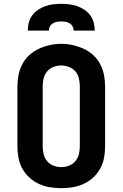

<svg xmlns="http://www.w3.org/2000/svg" viewBox="-20 -975 640 1003"><path d="M300 8Q270 8 240 3Q210 -2 183 -14.5Q156 -27 133.5 -47.5Q111 -68 96.5 -94.5Q82 -121 76.5 -150.5Q71 -180 71 -210V-525Q71 -555 77 -584.5Q83 -614 97 -640.5Q111 -667 133.5 -687.5Q156 -708 183.5 -720.5Q211 -733 240.5 -739.5Q270 -746 300 -746Q330 -746 359.5 -739.5Q389 -733 416.5 -720.5Q444 -708 466.5 -687.5Q489 -667 503 -640.5Q517 -614 523 -584.5Q529 -555 529 -525V-210Q529 -180 523.5 -150.5Q518 -121 503.5 -94.5Q489 -68 466.5 -47.5Q444 -27 417 -14.5Q390 -2 360 3Q330 8 300 8ZM300 -102Q321 -102 340.5 -109.5Q360 -117 373.5 -133Q387 -149 392 -169.5Q397 -190 397 -210V-525Q397 -545 392 -566Q387 -587 373.5 -602.5Q360 -618 339.5 -625.5Q319 -633 299 -633Q278 -633 258.5 -625Q239 -617 226 -601.5Q213 -586 208 -565.5Q203 -545 203 -525V-210Q203 -190 208 -169.5Q213 -149 226.5 -133Q240 -117 259.5 -109.5Q279 -102 300 -102ZM125 -815Q125 -836 130.5 -857Q136 -878 148.5 -895Q161 -912 179 -924Q197 -936 217 -943Q237 -950 258 -952.5Q279 -955 300 -955Q321 -955 342 -952.5Q363 -950 383 -943Q403 -936 421 -924Q439 -912 451.5 -895Q464 -878 469.5 -857Q475 -836 475 -815H365Q365 -826 359.5 -836.5Q354 -847 344 -853Q334 -859 322.5 -861Q311 -863 300 -863Q289 -863 277.5 -861Q266 -859 256 -853Q246 -847 240.5 -836.5Q235 -826 235 -815Z"/></svg>

Font: Iosevka Custom XBdEx
Style: Regular
Weight: 800
Width: 7
Monospace: yes
Designer: Belleve Invis
Foundry: Belleve Invis
Version: Version 11.2.4; ttfautohint (v1.8.4)